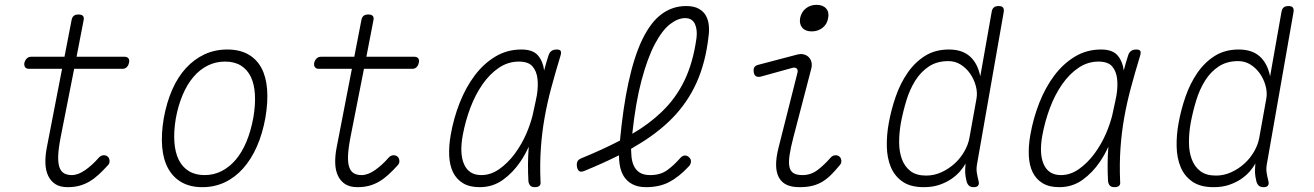

<svg xmlns="http://www.w3.org/2000/svg" viewBox="-20 -765 5440 795"><path d="M496 -530Q507 -530 512 -523Q517 -516 514 -505Q512 -494 505 -487Q498 -480 487 -480H287L231 -196Q222 -149 221 -119Q220 -89 226.5 -71.5Q233 -54 246 -47Q259 -40 277 -40Q303 -40 332.5 -60.5Q362 -81 389 -112Q397 -121 407 -122Q417 -123 424 -118Q432 -113 433.5 -101Q435 -89 427 -81Q407 -59 388.5 -42Q370 -25 350.5 -13.5Q331 -2 309 4Q287 10 260 10Q229 10 209.5 -2.5Q190 -15 179.5 -37Q169 -59 168 -89Q167 -119 174 -155L237 -480H100Q89 -480 84 -487Q79 -494 81 -505Q84 -516 91 -523Q98 -530 109 -530H247L276 -680Q278 -693 285 -699Q292 -705 305 -705Q318 -705 323.5 -699Q329 -693 326 -680L297 -530Z M818 10Q768 10 732.5 -10Q697 -30 676.5 -67Q656 -104 651.5 -156.5Q647 -209 658 -275Q670 -341 693 -393.5Q716 -446 750 -483Q784 -520 827 -540Q870 -560 921 -560Q972 -560 1007.5 -540Q1043 -520 1062.5 -483.5Q1082 -447 1086 -395Q1090 -343 1079 -278Q1067 -211 1043.5 -158Q1020 -105 986.5 -67.5Q953 -30 910.5 -10Q868 10 818 10ZM827 -40Q865 -40 897.5 -56.5Q930 -73 956 -103.5Q982 -134 1000.5 -178.5Q1019 -223 1029 -278Q1038 -331 1035.5 -374Q1033 -417 1018.5 -447Q1004 -477 977.5 -493.5Q951 -510 912 -510Q873 -510 840 -493.5Q807 -477 781 -446.5Q755 -416 736.5 -372.5Q718 -329 708 -275Q699 -221 702 -177.5Q705 -134 720 -103.5Q735 -73 762 -56.5Q789 -40 827 -40Z M1696 -530Q1707 -530 1712 -523Q1717 -516 1714 -505Q1712 -494 1705 -487Q1698 -480 1687 -480H1487L1431 -196Q1422 -149 1421 -119Q1420 -89 1426.5 -71.5Q1433 -54 1446 -47Q1459 -40 1477 -40Q1503 -40 1532.5 -60.5Q1562 -81 1589 -112Q1597 -121 1607 -122Q1617 -123 1624 -118Q1632 -113 1633.5 -101Q1635 -89 1627 -81Q1607 -59 1588.5 -42Q1570 -25 1550.5 -13.5Q1531 -2 1509 4Q1487 10 1460 10Q1429 10 1409.5 -2.5Q1390 -15 1379.5 -37Q1369 -59 1368 -89Q1367 -119 1374 -155L1437 -480H1300Q1289 -480 1284 -487Q1279 -494 1281 -505Q1284 -516 1291 -523Q1298 -530 1309 -530H1447L1476 -680Q1478 -693 1485 -699Q1492 -705 1505 -705Q1518 -705 1523.5 -699Q1529 -693 1526 -680L1497 -530Z M1966 10Q1924 10 1897 -6.5Q1870 -23 1856 -51.5Q1842 -80 1840 -119.5Q1838 -159 1846 -205Q1858 -275 1883.5 -339.5Q1909 -404 1946 -453Q1983 -502 2031.5 -531Q2080 -560 2139 -560Q2186 -560 2207 -536Q2228 -512 2233 -474V-473Q2241 -504 2251 -535Q2255 -548 2263.5 -554Q2272 -560 2285 -560Q2298 -560 2301.5 -554Q2305 -548 2301 -535Q2280 -466 2263 -403Q2246 -340 2235 -278Q2224 -216 2219.5 -151.5Q2215 -87 2218 -14Q2220 -2 2214 4Q2208 10 2195 10Q2182 10 2176 4Q2170 -2 2168 -14Q2164 -87 2169 -152V-157Q2154 -124 2135 -96Q2104 -50 2062 -20Q2020 10 1966 10ZM1973 -40Q2012 -40 2047.5 -65Q2083 -90 2111.5 -128.5Q2140 -167 2160 -213Q2176 -251 2185 -286Q2191 -316 2198 -346Q2200 -358 2203 -371Q2209 -408 2205.5 -439Q2202 -470 2185 -490Q2168 -510 2128 -510Q2084 -510 2046 -484.5Q2008 -459 1978 -416Q1948 -373 1927.5 -318.5Q1907 -264 1896 -205Q1882 -128 1902 -84Q1922 -40 1973 -40Z M2832 -76Q2791 -32 2750.5 -11Q2710 10 2655 10Q2621 10 2598 -2.5Q2575 -15 2562 -36.5Q2549 -58 2545 -89Q2543 -105 2543 -122Q2477 -89 2399 -57Q2386 -52 2379 -56Q2372 -60 2369 -74Q2367 -88 2371 -96.5Q2375 -105 2388 -110Q2476 -146 2547 -183Q2560 -321 2582 -422Q2606 -533 2640.5 -603.5Q2675 -674 2720 -707Q2765 -740 2821 -740Q2854 -740 2874 -728.5Q2894 -717 2903.5 -699Q2913 -681 2915 -659Q2917 -637 2914 -616Q2902 -507 2864.5 -423.5Q2827 -340 2763 -275Q2699 -210 2608 -158Q2601 -153 2593 -149Q2593 -138 2594 -128Q2595 -99 2604 -79.5Q2613 -60 2629.5 -50Q2646 -40 2672 -40Q2714 -40 2742 -60Q2770 -80 2797 -111Q2805 -120 2814.5 -121Q2824 -122 2833 -114Q2842 -106 2841 -95Q2840 -84 2832 -76ZM2598 -211Q2667 -251 2719 -301Q2778 -357 2814 -431.5Q2850 -506 2864 -608Q2866 -624 2864.5 -638.5Q2863 -653 2858 -664.5Q2853 -676 2843 -683Q2833 -690 2817 -690Q2787 -690 2754.5 -665Q2722 -640 2691.5 -582.5Q2661 -525 2636 -431Q2612 -341 2598 -211Z M3131 -448Q3119 -445 3111 -449Q3103 -453 3101 -466Q3099 -479 3103.5 -486.5Q3108 -494 3121 -497L3277 -538Q3294 -543 3307 -540Q3320 -537 3328.5 -528.5Q3337 -520 3340 -507.5Q3343 -495 3339 -480L3265 -196Q3254 -154 3249.5 -124Q3245 -94 3248.5 -75.5Q3252 -57 3265 -48.5Q3278 -40 3303 -40Q3337 -40 3364.5 -60.5Q3392 -81 3419 -112Q3427 -121 3437 -122Q3447 -123 3454 -118Q3462 -113 3463.5 -101Q3465 -89 3457 -81Q3439 -59 3422 -42Q3405 -25 3386.5 -13.5Q3368 -2 3345 4Q3322 10 3290 10Q3259 10 3238 0.5Q3217 -9 3205.5 -29.5Q3194 -50 3193.5 -81Q3193 -112 3204 -155L3282 -464Q3285 -476 3278.5 -481.5Q3272 -487 3261 -484ZM3341 -635Q3315 -635 3302 -650Q3289 -665 3293 -690Q3298 -715 3316.5 -730Q3335 -745 3361 -745Q3387 -745 3400.5 -730Q3414 -715 3409 -690Q3405 -665 3386 -650Q3367 -635 3341 -635Z M4026 -88Q4022 -67 4024.5 -51Q4027 -35 4032 -15Q4035 -3 4030 3.5Q4025 10 4012 10Q3999 10 3992 3.5Q3985 -3 3982 -15Q3977 -36 3976.5 -49.5Q3976 -63 3978 -88Q3970 -73 3955.5 -56Q3941 -39 3920 -24.5Q3899 -10 3870.5 0Q3842 10 3805 10Q3750 10 3717 -13Q3684 -36 3668.5 -73.5Q3653 -111 3652 -158.5Q3651 -206 3660 -255Q3670 -311 3689 -365.5Q3708 -420 3738 -463.5Q3768 -507 3810 -533.5Q3852 -560 3909 -560Q3964 -560 3996 -531.5Q4028 -503 4039 -449L4086 -715Q4088 -728 4095 -734Q4102 -740 4115 -740Q4128 -740 4133 -734Q4138 -728 4136 -715ZM3815 -38Q3848 -38 3878.5 -52Q3909 -66 3933 -88Q3957 -110 3973 -138Q3989 -166 3994 -194L4023 -355Q4028 -381 4020.5 -409Q4013 -437 3997 -460Q3981 -483 3958 -497.5Q3935 -512 3907 -512Q3860 -512 3826.5 -490Q3793 -468 3770 -431.5Q3747 -395 3733 -349Q3719 -303 3710 -255Q3703 -215 3703 -176Q3703 -137 3714.5 -106Q3726 -75 3750 -56.5Q3774 -38 3815 -38Z M4366 10Q4324 10 4297 -6.5Q4270 -23 4256 -51.5Q4242 -80 4240 -119.5Q4238 -159 4246 -205Q4258 -275 4283.5 -339.5Q4309 -404 4346 -453Q4383 -502 4431.5 -531Q4480 -560 4539 -560Q4586 -560 4607 -536Q4628 -512 4633 -474V-473Q4641 -504 4651 -535Q4655 -548 4663.5 -554Q4672 -560 4685 -560Q4698 -560 4701.5 -554Q4705 -548 4701 -535Q4680 -466 4663 -403Q4646 -340 4635 -278Q4624 -216 4619.5 -151.5Q4615 -87 4618 -14Q4620 -2 4614 4Q4608 10 4595 10Q4582 10 4576 4Q4570 -2 4568 -14Q4564 -87 4569 -152V-157Q4554 -124 4535 -96Q4504 -50 4462 -20Q4420 10 4366 10ZM4373 -40Q4412 -40 4447.5 -65Q4483 -90 4511.5 -128.5Q4540 -167 4560 -213Q4576 -251 4585 -286Q4591 -316 4598 -346Q4600 -358 4603 -371Q4609 -408 4605.5 -439Q4602 -470 4585 -490Q4568 -510 4528 -510Q4484 -510 4446 -484.5Q4408 -459 4378 -416Q4348 -373 4327.5 -318.5Q4307 -264 4296 -205Q4282 -128 4302 -84Q4322 -40 4373 -40Z M5226 -88Q5222 -67 5224.5 -51Q5227 -35 5232 -15Q5235 -3 5230 3.5Q5225 10 5212 10Q5199 10 5192 3.5Q5185 -3 5182 -15Q5177 -36 5176.5 -49.5Q5176 -63 5178 -88Q5170 -73 5155.5 -56Q5141 -39 5120 -24.5Q5099 -10 5070.5 0Q5042 10 5005 10Q4950 10 4917 -13Q4884 -36 4868.5 -73.5Q4853 -111 4852 -158.5Q4851 -206 4860 -255Q4870 -311 4889 -365.5Q4908 -420 4938 -463.5Q4968 -507 5010 -533.5Q5052 -560 5109 -560Q5164 -560 5196 -531.5Q5228 -503 5239 -449L5286 -715Q5288 -728 5295 -734Q5302 -740 5315 -740Q5328 -740 5333 -734Q5338 -728 5336 -715ZM5015 -38Q5048 -38 5078.5 -52Q5109 -66 5133 -88Q5157 -110 5173 -138Q5189 -166 5194 -194L5223 -355Q5228 -381 5220.5 -409Q5213 -437 5197 -460Q5181 -483 5158 -497.5Q5135 -512 5107 -512Q5060 -512 5026.5 -490Q4993 -468 4970 -431.5Q4947 -395 4933 -349Q4919 -303 4910 -255Q4903 -215 4903 -176Q4903 -137 4914.5 -106Q4926 -75 4950 -56.5Q4974 -38 5015 -38Z"/></svg>

Font: Maple Mono NL Thin
Style: Italic
Weight: 250
Italic angle: -10°
Monospace: yes
Designer: subframe7536
Version: Version 7.000